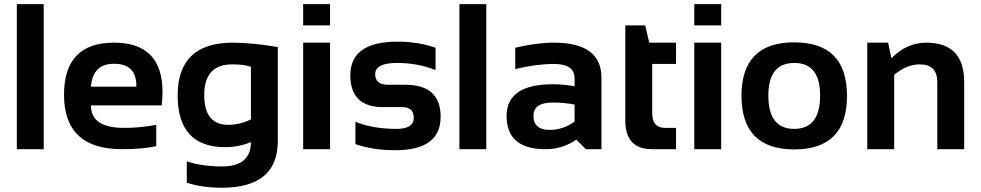

<svg xmlns="http://www.w3.org/2000/svg" viewBox="-20 -718 4721 924"><path d="M190.4 -698.2V0H61V-698.2Z M528.8 -512.7Q762.2 -512.7 762.2 -274.4Q762.2 -242.7 757.8 -210.9H417.5Q417.5 -102.5 576.7 -102.5Q654.3 -102.5 731.9 -117.2V-14.6Q664.1 0 566.9 0Q288.1 0 288.1 -262.2Q288.1 -512.7 528.8 -512.7ZM417.5 -300.8H636.2V-304.7Q636.2 -411.1 528.8 -411.1Q426.3 -411.1 417.5 -300.8Z M1187.5 -396.5Q1155.8 -408.2 1097.2 -408.2Q962.9 -408.2 962.9 -260.3Q962.9 -117.2 1078.6 -117.2Q1134.3 -117.2 1187.5 -143.6ZM1316.9 -39.1Q1316.9 185.5 1046.9 185.5Q952.1 185.5 878.9 161.1V58.6Q953.6 83 1047.9 83Q1187.5 83 1187.5 -34.2Q1129.9 -9.8 1063.5 -9.8Q835 -9.8 835 -259.3Q835 -512.7 1101.1 -512.7Q1190.4 -512.7 1316.9 -491.7Z M1568.4 -698.2V-595.7H1439V-698.2ZM1568.4 -512.7V0H1439V-512.7Z M1690.4 -24.4V-131.8Q1775.9 -97.7 1887.7 -97.7Q1971.2 -97.7 1971.2 -151.4Q1971.2 -202.6 1915 -202.6H1822.3Q1666 -202.6 1666 -356.4Q1666 -517.6 1894 -517.6Q1990.7 -517.6 2076.2 -488.3V-380.9Q1990.7 -415 1890.6 -415Q1785.6 -415 1785.6 -361.3Q1785.6 -310.1 1846.7 -310.1H1929.7Q2100.6 -310.1 2100.6 -156.2Q2100.6 4.9 1882.8 4.9Q1775.9 4.9 1690.4 -24.4Z M2320.3 -698.2V0H2190.9V-698.2Z M2418 -159.7Q2418 -312.5 2640.6 -312.5Q2692.9 -312.5 2745.1 -302.7V-341.3Q2745.1 -410.2 2646 -410.2Q2562 -410.2 2459.5 -385.7V-488.3Q2562 -512.7 2646 -512.7Q2874.5 -512.7 2874.5 -343.8V0H2799.3L2753.4 -45.9Q2686.5 0 2606 0Q2418 0 2418 -159.7ZM2640.6 -224.6Q2547.4 -224.6 2547.4 -161.1Q2547.4 -92.8 2625.5 -92.8Q2689.9 -92.8 2745.1 -132.8V-214.8Q2696.3 -224.6 2640.6 -224.6Z M2989.3 -595.7H3085L3104.5 -512.7H3233.4V-410.2H3118.7V-174.3Q3118.7 -102.5 3180.7 -102.5H3233.4V0H3118.2Q2989.3 0 2989.3 -138.2Z M3450.7 -698.2V-595.7H3321.3V-698.2ZM3450.7 -512.7V0H3321.3V-512.7Z M3802.2 -97.7Q3926.8 -97.7 3926.8 -258.3Q3926.8 -415 3802.2 -415Q3677.7 -415 3677.7 -258.3Q3677.7 -97.7 3802.2 -97.7ZM3548.3 -256.3Q3548.3 -514.2 3802.2 -514.2Q4056.2 -514.2 4056.2 -256.3Q4056.2 1 3802.2 1Q3549.3 1 3548.3 -256.3Z M4153.8 0V-512.7H4253.9L4270 -437.5Q4343.8 -512.7 4438 -512.7Q4620.1 -512.7 4620.1 -323.2V0H4490.7V-323.2Q4490.7 -408.2 4406.2 -408.2Q4343.3 -408.2 4283.2 -357.9V0Z"/></svg>

Font: SansationBold
Style: Bold
Weight: 700
Designer: Bernd Montag
Version: Version 1.301